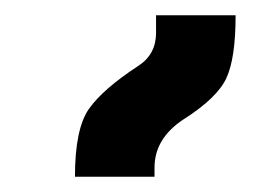

<svg xmlns="http://www.w3.org/2000/svg" viewBox="-20 -834 339 251"><path d="M78 -603H182V-615Q182 -653 220 -678Q264 -706 276 -732Q288 -758 288 -814H184V-791Q184 -763 161 -748Q115 -718 96.5 -692Q78 -666 78 -603Z"/></svg>

Font: Noto Serif Armenian SemiCondensed Extra
Style: Regular
Weight: 800
Width: 4
Designer: Monotype Design Team
Foundry: Monotype Imaging Inc.
Version: Version 1.901